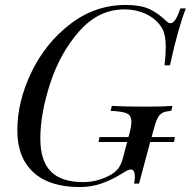

<svg xmlns="http://www.w3.org/2000/svg" viewBox="-20 -742 771 776"><path d="M593 -188H687L683 -168H587L542 0H522Q525 -12 525 -26Q525 -57 510 -57Q504 -57 496.5 -54Q489 -51 472 -40Q430 -14 389 0Q348 14 302 14Q180 14 115 -45.5Q50 -105 50 -215Q50 -331 106.5 -449Q163 -567 263.5 -644.5Q364 -722 488 -722Q548 -722 583.5 -705.5Q619 -689 652 -657Q661 -648 669 -648Q679 -648 688.5 -662Q698 -676 709 -708H731Q698 -622 667 -478H645Q650 -521 650 -553Q650 -599 636 -626Q615 -663 574 -683.5Q533 -704 482 -704Q379 -704 301.5 -617Q224 -530 183.5 -407Q143 -284 143 -182Q143 -92 185.5 -49Q228 -6 316 -6Q349 -6 378.5 -15Q408 -24 430 -37Q450 -49 460 -64Q470 -79 476 -100L494 -168H378L382 -188H499L502 -198Q511 -231 511 -250Q511 -275 493 -283.5Q475 -292 427 -294L432 -314Q485 -311 572 -311Q641 -311 677 -314L672 -294Q648 -292 636.5 -286Q625 -280 616.5 -263.5Q608 -247 598 -208Z"/></svg>

Font: Playfair Display
Style: Italic
Weight: 400
Italic angle: -14°
Designer: Claus Eggers Sørensen
Foundry: Claus Eggers Sørensen
Version: Version 1.200; ttfautohint (v1.6)